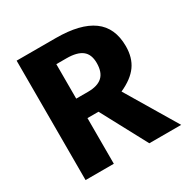

<svg xmlns="http://www.w3.org/2000/svg" viewBox="-159 -829 938 965"><g transform="rotate(-30 310.0 -346.5)"><path d="M293 -265H229V0H65V-693H292Q434 -693 505.5 -641Q577 -589 577 -482Q577 -415 545 -370.5Q513 -326 444 -295L620 0H435ZM229 -378H298Q353 -378 380.5 -403Q408 -428 408 -482Q408 -532 378.5 -555Q349 -578 288 -578H229Z"/></g></svg>

Font: Statis Sans
Style: Bold
Weight: 700
Designer: bBox Type GmbH
Foundry: bBox Type GmbH
Version: Version 1.000